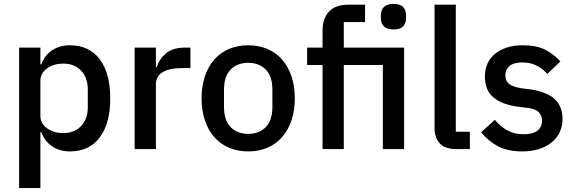

<svg xmlns="http://www.w3.org/2000/svg" viewBox="-20 -764 2948 984"><path d="M78 -520H187V-434H192Q209 -481 247.5 -506.5Q286 -532 338 -532Q437 -532 491 -460.5Q545 -389 545 -260Q545 -131 491 -59.5Q437 12 338 12Q286 12 247.5 -14Q209 -40 192 -86H187V200H78ZM305 -82Q362 -82 396 -118.5Q430 -155 430 -215V-305Q430 -365 396 -401.5Q362 -438 305 -438Q255 -438 221 -413.5Q187 -389 187 -349V-171Q187 -131 221 -106.5Q255 -82 305 -82Z M670 0V-520H779V-420H784Q795 -460 830 -490Q865 -520 927 -520H956V-415H913Q848 -415 813.5 -394Q779 -373 779 -332V0Z M1252 12Q1198 12 1153.5 -7Q1109 -26 1078 -61.5Q1047 -97 1030 -147.5Q1013 -198 1013 -260Q1013 -322 1030 -372.5Q1047 -423 1078 -458.5Q1109 -494 1153.5 -513Q1198 -532 1252 -532Q1306 -532 1350.5 -513Q1395 -494 1426 -458.5Q1457 -423 1474 -372.5Q1491 -322 1491 -260Q1491 -198 1474 -147.5Q1457 -97 1426 -61.5Q1395 -26 1350.5 -7Q1306 12 1252 12ZM1252 -78Q1308 -78 1342 -112.5Q1376 -147 1376 -216V-304Q1376 -373 1342 -407.5Q1308 -442 1252 -442Q1196 -442 1162 -407.5Q1128 -373 1128 -304V-216Q1128 -147 1162 -112.5Q1196 -78 1252 -78Z M1633 -431H1554V-520H1633V-606Q1633 -669 1666 -704.5Q1699 -740 1765 -740H1851V-651H1742V-520H2051V0H1942V-431H1742V0H1633ZM1997 -613Q1963 -613 1947.5 -629Q1932 -645 1932 -670V-687Q1932 -712 1947.5 -728Q1963 -744 1997 -744Q2031 -744 2046 -728Q2061 -712 2061 -687V-670Q2061 -645 2046 -629Q2031 -613 1997 -613Z M2318 0Q2262 0 2234.5 -28.5Q2207 -57 2207 -108V-740H2316V-89H2388V0Z M2657 12Q2583 12 2533 -14Q2483 -40 2446 -86L2516 -150Q2545 -115 2580.5 -95.5Q2616 -76 2663 -76Q2711 -76 2734.5 -94.5Q2758 -113 2758 -146Q2758 -171 2741.5 -188.5Q2725 -206 2684 -211L2636 -217Q2556 -227 2510.5 -263.5Q2465 -300 2465 -372Q2465 -410 2479 -439.5Q2493 -469 2518.5 -489.5Q2544 -510 2579.5 -521Q2615 -532 2658 -532Q2728 -532 2772.5 -510Q2817 -488 2852 -449L2785 -385Q2765 -409 2732.5 -426.5Q2700 -444 2658 -444Q2613 -444 2591.5 -426Q2570 -408 2570 -379Q2570 -349 2589 -334Q2608 -319 2650 -312L2698 -306Q2784 -293 2823.5 -255.5Q2863 -218 2863 -155Q2863 -117 2848.5 -86.5Q2834 -56 2807 -34Q2780 -12 2742 0Q2704 12 2657 12Z"/></svg>

Font: IBM Plex Sans Arabic Medm
Style: Regular
Weight: 500
Designer: Mike Abbink, Paul van der Laan, Pieter van Rosmalen, Wael Morcos, Khajak Apelian
Foundry: Bold Monday
Version: Version 1.005